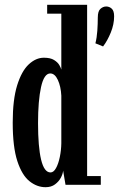

<svg xmlns="http://www.w3.org/2000/svg" viewBox="-20 -770 504 800"><path d="M170 10Q134 10 102.8 -15Q71.5 -40 52.2 -98.8Q33 -157.5 33 -259Q33 -355 51.5 -414.5Q70 -474 99.8 -501.8Q129.5 -529.5 163 -529.5Q190 -529.5 205.2 -520Q220.5 -510.5 227.2 -498.8Q234 -487 235.5 -480V-713H176.5V-750H343V-36.5H400V0H253L243 -59Q242 -45.5 233.5 -29.5Q225 -13.5 209.2 -1.8Q193.5 10 170 10ZM377.5 -589.5Q383.5 -612.5 385.5 -641.8Q387.5 -671 387.5 -697Q387.5 -723.5 398.5 -733.2Q409.5 -743 422.5 -743Q435.5 -743 445.5 -734Q455.5 -725 455.5 -702Q455.5 -668.5 441.5 -634.2Q427.5 -600 409.5 -576.5ZM190.5 -51.5Q203.5 -51.5 213.5 -69.8Q223.5 -88 229.2 -115.8Q235 -143.5 235.5 -173V-371.5Q233.5 -410 221 -437Q208.5 -464 189.5 -464Q163.5 -464 151 -407.2Q138.5 -350.5 138.5 -257Q138.5 -158.5 151.2 -105Q164 -51.5 190.5 -51.5Z"/></svg>

Font: Imbue 10pt SemiBold
Style: Regular
Weight: 600
Designer: Tyler Finck
Foundry: Etcetera Type Company
Version: Version 1.102; ttfautohint (v1.8.3)